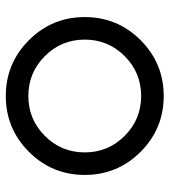

<svg xmlns="http://www.w3.org/2000/svg" viewBox="19 -606 587 665"><g transform="rotate(-90 312.5 -273.5)"><path d="M450.7 -411.6Q393.6 -468.8 312.5 -468.8Q231.4 -468.8 174.3 -411.6Q117.2 -354.5 117.2 -273.4Q117.2 -192.4 174.3 -135.3Q231.4 -78.1 312.5 -78.1Q393.6 -78.1 450.7 -135.3Q507.8 -192.4 507.8 -273.4Q507.8 -354.5 450.7 -411.6ZM505.9 -466.8Q585.9 -386.7 585.9 -273.4Q585.9 -160.2 505.9 -80.1Q425.8 0 312.5 0Q199.2 0 119.1 -80.1Q39.1 -160.2 39.1 -273.4Q39.1 -386.7 119.1 -466.8Q199.2 -546.9 312.5 -546.9Q425.8 -546.9 505.9 -466.8Z"/></g></svg>

Font: Comfortaa
Style: Regular
Weight: 400
Designer: Johan Aakerlund
Foundry: Johan Aakerlund
Version: Version 2.001; ttfautohint (v1.4.1)